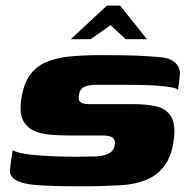

<svg xmlns="http://www.w3.org/2000/svg" viewBox="-20 -661 682 686"><path d="M25 -124Q49 -113 89.5 -108.5Q130 -104 174 -102.5Q218 -101 252 -101Q265 -101 285.5 -101.5Q306 -102 319 -102Q341 -103 356 -107.5Q371 -112 379.5 -120.5Q388 -129 390 -144Q392 -156 387.5 -163.5Q383 -171 372.5 -174Q362 -177 346 -177Q335 -177 321.5 -177Q308 -177 285.5 -177Q263 -177 224 -177Q190 -177 157 -180Q124 -183 99 -195Q74 -207 61.5 -233Q49 -259 56 -306Q64 -361 86.5 -392.5Q109 -424 146 -439.5Q183 -455 231.5 -459.5Q280 -464 340 -464Q376 -464 417 -463.5Q458 -463 493.5 -461Q529 -459 547 -457Q588 -455 607.5 -435.5Q627 -416 622 -388Q622 -384 620.5 -373Q619 -362 617.5 -351.5Q616 -341 616 -340Q611 -346 589.5 -349.5Q568 -353 539 -355Q510 -357 481 -357.5Q452 -358 430 -358H328Q304 -358 290 -354Q276 -350 270 -342Q264 -334 262 -321Q260 -311 262 -304Q264 -297 273 -293Q282 -289 299 -289Q368 -289 407.5 -289Q447 -289 454 -289Q505 -289 540 -280.5Q575 -272 592 -243.5Q609 -215 600 -155Q592 -100 566 -66.5Q540 -33 500.5 -17.5Q461 -2 410 1Q352 4 301.5 4.5Q251 5 194 4Q149 3 114 0.5Q79 -2 56.5 -9Q34 -16 23.5 -28.5Q13 -41 16 -60ZM233 -521 362 -641H409L505 -521H429L375 -571L304 -521Z"/></svg>

Font: Genos Thin ExtraBold
Style: Italic
Weight: 800
Italic angle: -8°
Version: Version 1.010